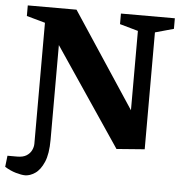

<svg xmlns="http://www.w3.org/2000/svg" viewBox="-58 -667 841 887"><g transform="rotate(5 362.0 -223.5)"><path d="M91 168Q74 168 48 160.5Q22 153 -4 137L2 85H47Q74 85 90 75Q106 65 113.5 49.5Q121 34 121 19V-542L35 -566V-615H261L552 -174V-542L467 -566V-615H717V-566L631 -542V0L501 10L194 -445V-6Q194 60 177.5 98Q161 136 137 152Q113 168 91 168Z"/></g></svg>

Font: Manuale ExtraBold
Style: Regular
Weight: 800
Version: Version 1.002